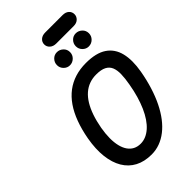

<svg xmlns="http://www.w3.org/2000/svg" viewBox="-382 -1475 1602 1602"><g transform="rotate(-45 419.0 -674.0)"><path d="M402.5 0Q318 0 256.5 -32.5Q195 -65 158.5 -126.5Q122 -188 112 -275Q102 -362 121 -470.5Q137.5 -561.5 164.8 -634.8Q192 -708 230 -763Q268 -818 316.8 -854.8Q365.5 -891.5 424.8 -910Q484 -928.5 554 -928.5Q673.5 -928.5 740.2 -883.5Q807 -838.5 827.5 -754.5Q848 -670.5 827.5 -553Q812.5 -468 789.2 -393.8Q766 -319.5 735.8 -258Q705.5 -196.5 668.8 -148.5Q632 -100.5 589.8 -67.5Q547.5 -34.5 500.5 -17.2Q453.5 0 402.5 0ZM262 -456Q251.5 -395 251.2 -344Q251 -293 260.8 -253Q270.5 -213 289.8 -185.2Q309 -157.5 337 -143Q365 -128.5 401.5 -128.5Q434 -128.5 464.5 -141.5Q495 -154.5 522.8 -179.2Q550.5 -204 575 -240Q599.5 -276 620 -322.5Q640.5 -369 656.8 -424.8Q673 -480.5 684 -545Q695 -606 696.2 -653.2Q697.5 -700.5 684 -733.2Q670.5 -766 637.5 -783Q604.5 -800 546.5 -800Q502.5 -800 464.5 -786.2Q426.5 -772.5 394.8 -744.8Q363 -717 337.8 -675.8Q312.5 -634.5 293.5 -579.5Q274.5 -524.5 262 -456ZM669 -1008.5Q638.5 -1008.5 615.8 -1031.2Q593 -1054 593 -1086Q593 -1117.5 615 -1140.5Q637 -1163.5 669 -1163.5Q700 -1163.5 723.8 -1141.5Q747.5 -1119.5 747.5 -1086Q747.5 -1054 724.5 -1031.2Q701.5 -1008.5 669 -1008.5ZM446.5 -1008.5Q416 -1008.5 393.2 -1031.2Q370.5 -1054 370.5 -1086Q370.5 -1117.5 392.5 -1140.5Q414.5 -1163.5 446.5 -1163.5Q477.5 -1163.5 501.2 -1141.5Q525 -1119.5 525 -1086Q525 -1054 501.8 -1031.2Q478.5 -1008.5 446.5 -1008.5ZM494.5 -1218Q459.5 -1218 438.5 -1237Q417.5 -1256 417.5 -1283.5Q417.5 -1311.5 438.5 -1330Q459.5 -1348.5 494.5 -1348.5H699Q734.5 -1348.5 754.8 -1330Q775 -1311.5 775 -1283.5Q775 -1257 754.8 -1237.5Q734.5 -1218 699 -1218Z"/></g></svg>

Font: Edu VIC WA NT Hand
Style: Regular
Weight: 400
Designer: Tina and Corey Anderson, Eben Sorkin, Mirko Velimirovic
Foundry: Google for Education
Version: Version 1.000